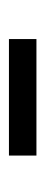

<svg xmlns="http://www.w3.org/2000/svg" viewBox="148 -498 103 440"><g transform="rotate(90 200.0 -278.5)"><path d="M337 -247H70V-310H337Z"/></g></svg>

Font: A_ThatdaokhamC
Style: Regular
Weight: 400
Designer: Rangsiwut Chaisin
Foundry: Rangsiwut Chaisin
Version: Version 1.000